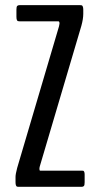

<svg xmlns="http://www.w3.org/2000/svg" viewBox="-20 -722 374 742"><path d="M51.8 0Q47.9 0 45.7 -0.7Q43.5 -1.5 41.7 -5.6Q40 -9.8 40 -17.6V-38.6Q40 -48.8 46.4 -73.2L208 -620.1Q210 -627.9 210 -630.9Q210 -639.6 205.6 -639.6H55.7Q51.3 -639.6 49.1 -640.4Q46.9 -641.1 45.2 -645Q43.5 -648.9 43.5 -657.2V-684.6Q43.5 -695.8 46.4 -699Q49.3 -702.1 55.7 -702.1H290Q293.9 -702.1 296.1 -701.4Q298.3 -700.7 300 -696.5Q301.8 -692.4 301.8 -684.6V-668.5Q301.8 -648.9 294.4 -622.1L133.8 -79.1Q132.3 -73.7 132.3 -69.3Q132.3 -62.5 135.3 -62.5H295.4Q295.9 -62.5 296.9 -62.5Q300.3 -62.5 302 -62Q303.7 -61.5 305.4 -58.1Q307.1 -54.7 307.1 -47.4V-17.6Q307.1 -6.3 304.2 -3.2Q301.3 0 295.4 0Z"/></svg>

Font: BenchNine
Style: Regular
Weight: 400
Designer: Vernon Adams
Foundry: Vernon Adams
Version: Version 1 ; ttfautohint (v0.92.18-e454-dirty) -l 8 -r 50 -G 